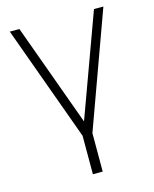

<svg xmlns="http://www.w3.org/2000/svg" viewBox="-110 -614 697 868"><g transform="rotate(-15 239.0 -180.0)"><path d="M216 180V0L20 -540H65L239 -61L414 -540H458L262 0V180Z"/></g></svg>

Font: Manrope
Style: Regular
Weight: 400
Designer: Mikhail Sharanda
Foundry: Mikhail Sharanda
Version: Version 4.503